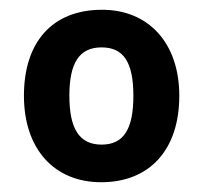

<svg xmlns="http://www.w3.org/2000/svg" viewBox="-20 -742 418 393"><path d="M187 -369C286 -369 347 -435 347 -546C347 -654 284 -722 189 -722C87 -722 29 -656 29 -546C29 -437 91 -369 187 -369ZM188 -446C142 -446 122 -479 122 -546C122 -613 142 -645 188 -645C234 -645 253 -613 253 -546C253 -479 234 -446 188 -446Z"/></svg>

Font: Kathrein 75 Bold
Style: Regular
Weight: 700
Designer: Lazydogs Typefoundry, based on Open Sans by Ascender Corporation
Foundry: Lazydogs Typefoundry
Version: Version 1.003;PS 001.003;hotconv 1.0.88;makeotf.lib2.5.64775